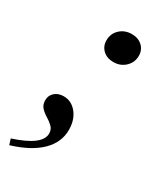

<svg xmlns="http://www.w3.org/2000/svg" viewBox="-157 -487 579 678"><g transform="rotate(30 132.0 -148.0)"><path d="M167.7 -307.3Q141.9 -307.3 125.4 -322.6Q108.9 -337.9 108.9 -362.1Q108.9 -389.5 128.2 -407.7Q147.6 -425.8 176.6 -425.8Q202.4 -425.8 219 -410.5Q235.5 -395.2 235.5 -371Q235.5 -344.4 216.1 -325.8Q196.8 -307.3 167.7 -307.3ZM-3.2 130.6 -10.5 107.3Q44.4 89.5 71.4 69Q98.4 48.4 98.4 25Q98.4 8.1 87.5 -2.4Q76.6 -12.9 62.5 -21.4Q48.4 -29.8 37.9 -41.1Q27.4 -52.4 27.4 -71Q27.4 -90.3 41.5 -102.8Q55.6 -115.3 77.4 -115.3Q109.7 -115.3 131 -88.7Q152.4 -62.1 152.4 -21Q152.4 29.8 112.9 68.5Q73.4 107.3 -3.2 130.6Z"/></g></svg>

Font: Playfair 12pt Light
Style: Italic
Weight: 300
Italic angle: -15.6°
Designer: Claus Eggers Sørensen
Foundry: Claus Eggers Sørensen
Version: Version 2.000;gftools[0.9.28]